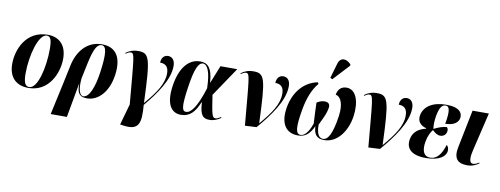

<svg xmlns="http://www.w3.org/2000/svg" viewBox="-77 -1252 4986 1915"><g transform="rotate(10 2416.0 -294.5)"><path d="M225 10C434 10 517 -194 517 -336C517 -485 430 -546 326 -546C108 -546 25 -347 25 -200C25 -59 104 10 225 10ZM231 0C192 0 173 -34 173 -128C173 -312 234 -536 317 -536C357 -536 369 -497 369 -404C369 -232 320 0 231 0Z M490 228H654L716 -116H718C716 -11 754 11 820 11C922 11 1030 -81 1056 -269C1081 -452 1013 -546 874 -546C722 -546 630 -428 600 -283L559 -89ZM779 -3C740 -3 721 -70 731 -175L765 -337C796 -481 825 -537 872 -537C919 -537 933 -470 905 -271C884 -115 838 -3 779 -3Z M1225 215C1388 239 1402 155 1388 -23C1500 -157 1614 -315 1614 -456C1614 -518 1583 -546 1544 -546C1499 -546 1476 -509 1476 -467C1539 -467 1563 -431 1563 -371C1563 -267 1496 -170 1389 -44H1387C1370 -496 1356 -543 1241 -543C1189 -543 1148 -526 1116 -501L1121 -494C1144 -511 1160 -516 1171 -516C1210 -516 1208 -475 1250 -3L1190 210Z M1769 10C1862 10 1911 -51 1951 -148H1955C1962 -20 1992 10 2059 10C2105 10 2142 -8 2173 -30L2169 -38C2149 -25 2130 -15 2114 -15C2082 -15 2075 -49 2046 -241L2245 -536H2075L2004 -359H2001C1991 -515 1937 -548 1868 -548C1757 -548 1667 -454 1639 -257C1612 -65 1677 10 1769 10ZM1815 -28C1777 -28 1762 -62 1792 -267C1821 -469 1855 -532 1899 -532C1941 -532 1978 -471 1982 -296C1916 -87 1861 -28 1815 -28Z M2418 6 2535 0C2654 -138 2781 -307 2781 -456C2781 -518 2750 -546 2711 -546C2666 -546 2643 -509 2643 -467C2706 -467 2730 -431 2730 -371C2730 -267 2663 -170 2556 -44H2554C2537 -496 2523 -543 2408 -543C2356 -543 2315 -526 2283 -501L2288 -494C2311 -511 2327 -516 2338 -516C2377 -516 2375 -474 2418 6Z M3196 -602 3347 -765 3349 -777C3305 -828 3240 -836 3218 -764L3174 -612ZM2955 10C3028 10 3073 -29 3111 -111C3115 -34 3140 10 3220 10C3350 10 3446 -117 3469 -275C3490 -427 3448 -544 3352 -544C3299 -544 3266 -513 3256 -456C3315 -445 3340 -365 3324 -251C3297 -63 3255 0 3207 0C3172 0 3140 -29 3140 -132C3187 -230 3202 -261 3210 -311C3217 -348 3202 -371 3160 -371C3129 -371 3106 -360 3081 -345C3081 -302 3085 -245 3090 -134C3058 -37 3015 0 2981 0C2929 0 2920 -65 2954 -256C2973 -364 3009 -462 3068 -531L3060 -547C2913 -518 2824 -396 2798 -249C2769 -84 2830 10 2955 10Z M3668 6 3785 0C3904 -138 4031 -307 4031 -456C4031 -518 4000 -546 3961 -546C3916 -546 3893 -509 3893 -467C3956 -467 3980 -431 3980 -371C3980 -267 3913 -170 3806 -44H3804C3787 -496 3773 -543 3658 -543C3606 -543 3565 -526 3533 -501L3538 -494C3561 -511 3577 -516 3588 -516C3627 -516 3625 -474 3668 6Z M4248 10C4396 10 4447 -47 4454 -91C4458 -118 4450 -144 4433 -154C4401 -49 4355 -1 4293 -1C4222 -1 4204 -64 4219 -150C4229 -210 4252 -252 4273 -277C4298 -252 4325 -234 4353 -234C4388 -234 4411 -257 4416 -286C4420 -307 4414 -321 4404 -330C4369 -330 4317 -311 4275 -289C4270 -317 4268 -359 4279 -423C4295 -510 4321 -540 4355 -540C4396 -540 4406 -491 4382 -360C4478 -362 4512 -401 4520 -441C4528 -491 4500 -549 4359 -549C4225 -549 4137 -492 4120 -400C4110 -340 4140 -300 4203 -283L4202 -278C4127 -261 4074 -221 4061 -147C4044 -51 4105 10 4248 10Z M4670 10C4724 10 4762 -12 4787 -30L4784 -38C4763 -25 4745 -15 4724 -15C4675 -15 4688 -95 4703 -157L4793 -536H4628L4551 -154C4527 -38 4569 10 4670 10Z"/></g></svg>

Font: Noto Serif Display Condensed ExtraBold
Style: Italic
Weight: 800
Width: 3
Italic angle: -12°
Designer: Monotype Design Team
Foundry: Monotype Imaging Inc.
Version: Version 2.009